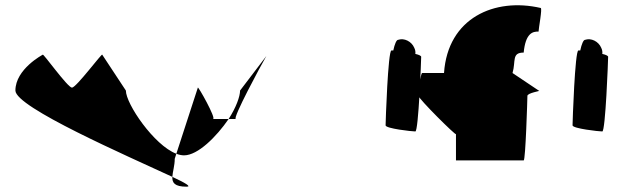

<svg xmlns="http://www.w3.org/2000/svg" viewBox="-20 -744 2341 723"><path d="M38 -403C38 -340 459 -157 629 -78C630 -97 638 -120 638 -146L644 -165C560 -197 454 -353 454 -403L365 -538C365 -546 267 -414 251 -414C235 -414 141 -546 141 -538C141 -538 38 -484 38 -403ZM629 -78C628 -56 637 -41 683 -41C702 -41 678 -55 629 -78ZM644 -165C654 -161 665 -159 673 -159C725 -159 795 -229 841 -296H782C796 -296 725 -422 725 -414ZM841 -296H868C854 -296 963 -499 983 -533L884 -403C884 -381 869 -339 841 -296ZM983 -533 986 -538C986 -538 985 -537 983 -533Z M1432 -272C1432 -260 1531 -249 1544 -249C1556 -249 1566 -518 1566 -530C1566 -534 1557 -538 1544 -541C1545 -548 1544 -556 1540 -564C1530 -588 1502 -602 1479 -594C1473 -594 1466 -578 1461 -554H1454C1441 -554 1432 -284 1432 -272Z M1556 -383C1556 -372 1697 -232 1697 -239V-140H1952C1959 -140 1966 -372 1966 -383C1966 -394 2018 -402 2010 -402L1910 -469C1923 -514 1906 -546 1952 -546C1959 -618 1985 -626 2008 -625C2008 -636 2023 -714 2016 -714C1843 -754 1666 -677 1652 -469H1570C1563 -469 1556 -394 1556 -383Z M2136 -272C2136 -260 2235 -249 2248 -249C2260 -249 2270 -518 2270 -530C2270 -534 2261 -538 2248 -541C2249 -548 2248 -556 2244 -564C2234 -588 2206 -602 2183 -594C2177 -594 2170 -578 2165 -554H2158C2145 -554 2136 -284 2136 -272Z"/></svg>

Font: Ampere
Style: SuExt
Weight: 400
Version: Version 1